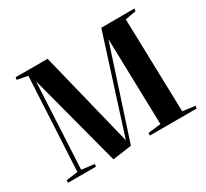

<svg xmlns="http://www.w3.org/2000/svg" viewBox="-148 -954 1279 1192"><g transform="rotate(-30 491.5 -358.0)"><path d="M697 -647 487 -4 351 15 177 -645 145 -29 237 -18 234 0H33L35 -18L118 -29L153 -698L77 -713L80 -730H309L477 -49L694 -730L932 -731L929 -713L852 -699L870 -30L959 -18L956 0H620L622 -18L713 -29Z"/></g></svg>

Font: Literata 72pt
Style: Bold Italic
Weight: 700
Italic angle: -2°
Designer: Latin by Veronika Burian and Jose Scaglione. Greek by Irene Vlachou. Cyrillic by Vera Evstafieva
Foundry: TypeTogether
Version: Version 3.002